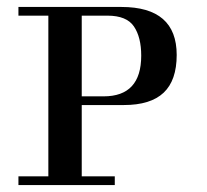

<svg xmlns="http://www.w3.org/2000/svg" viewBox="-20 -532 596 552"><path d="M33 0V-25H119V-487H33V-512H329Q488 -512 488 -374Q488 -301 450.5 -265.5Q413 -230 336 -230H215V-25H310V0ZM215 -487V-255H278Q386 -255 386 -372Q386 -425 365 -456Q344 -487 289 -487Z"/></svg>

Font: Justus
Style: Versalitas
Weight: 400
Version: Version 001.001